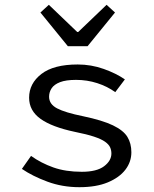

<svg xmlns="http://www.w3.org/2000/svg" viewBox="-20 -766 640 798"><path d="M310 12Q239 12 177 -11Q115 -34 71 -64L109 -118Q151 -88 202 -70Q253 -52 320 -52Q382 -52 412.5 -75Q443 -98 443 -128Q443 -142 437.5 -154Q432 -166 416.5 -177Q401 -188 371 -198Q341 -208 291 -218Q196 -238 148.5 -272Q101 -306 101 -360Q101 -419 152 -458.5Q203 -498 303 -498Q359 -498 411 -479.5Q463 -461 499 -436L459 -383Q426 -407 384 -420.5Q342 -434 296 -434Q254 -434 229.5 -424.5Q205 -415 194.5 -399Q184 -383 184 -364Q184 -333 217.5 -315.5Q251 -298 325 -283Q406 -266 449.5 -245Q493 -224 509.5 -197Q526 -170 526 -133Q526 -93 501 -60.5Q476 -28 428 -8Q380 12 310 12ZM262 -574 148 -714 183 -746 301 -633H305L423 -746L458 -714L344 -574Z"/></svg>

Font: Source Code Pro
Style: Regular
Weight: 400
Monospace: yes
Designer: Paul D. Hunt, Teo Tuominen
Foundry: Adobe Systems Incorporated
Version: Version 1.018;hotconv 1.0.116;makeotfexe 2.5.65601